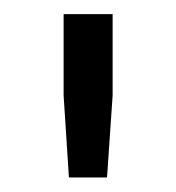

<svg xmlns="http://www.w3.org/2000/svg" viewBox="-20 -714 245 268"><path d="M68.8 -580.6 76.2 -466.3H129.4L137.2 -580.6V-694.3H68.8Z"/></svg>

Font: Estedad SemiBold
Style: Regular
Weight: 600
Designer: Amin Abedi
Version: Version 7.3